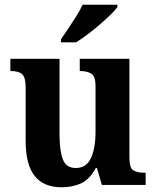

<svg xmlns="http://www.w3.org/2000/svg" viewBox="-20 -786 663 816"><path d="M242 10Q166 10 127.5 -38Q89 -86 89 -188V-414Q89 -457 74.5 -470.5Q60 -484 27 -484H24V-536H233V-213Q233 -146 247 -109Q261 -72 302 -72Q347 -72 366.5 -114Q386 -156 386 -226V-419Q386 -463 367.5 -473.5Q349 -484 322 -484H319V-536H530V-115Q530 -71 547.5 -61.5Q565 -52 592 -52H599V0H413L392 -72H387Q361 -23 324 -6.5Q287 10 242 10ZM239 -619Q253 -639 270.5 -665Q288 -691 304.5 -717.5Q321 -744 331 -766H479V-756Q470 -743 450 -723.5Q430 -704 404.5 -682Q379 -660 352.5 -640Q326 -620 303 -606H239Z"/></svg>

Font: Noto Serif Thai SemiCondensed
Style: Bold
Weight: 700
Width: 4
Designer: Monotype Design Team
Foundry: Monotype Imaging Inc.
Version: Version 2.002; ttfautohint (v1.8.4.7-5d5b)